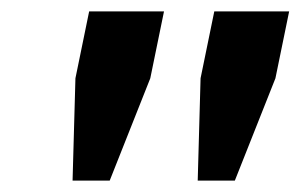

<svg xmlns="http://www.w3.org/2000/svg" viewBox="-20 -749 526 336"><path d="M107 -433 112 -612 136 -729H267L243 -612L172 -433ZM326 -433 331 -612 355 -729H486L462 -612L391 -433Z"/></svg>

Font: Mona Sans ExtraLight
Style: Bold Italic
Weight: 700
Italic angle: -11.6951°
Version: Version 2.000